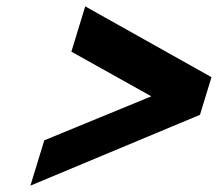

<svg xmlns="http://www.w3.org/2000/svg" viewBox="-20 -717 683 602"><path d="M118.8 -277 75.4 -135 607 -357 643.1 -475 247.2 -697 203.8 -555 454.5 -415Z"/></svg>

Font: Hussar
Style: BdSuprConOblThree
Weight: 700
Foundry: Cannot Into Space Fonts
Version: Version 2.00